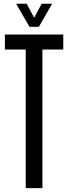

<svg xmlns="http://www.w3.org/2000/svg" viewBox="-20 -980 355 1000"><path d="M114 0V-722H5.5V-800H309.5V-722H201V0ZM133.5 -840.5 64 -960.5H119L158 -887.5L197 -960.5H251.5L182.5 -840.5Z"/></svg>

Font: Big Shoulders Display Thin SemiBold
Style: Regular
Weight: 600
Version: Version 2.002